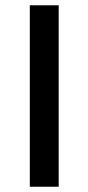

<svg xmlns="http://www.w3.org/2000/svg" viewBox="-20 -710 336 730"><path d="M93.3 0V-689.9H203.1V0Z"/></svg>

Font: Acari Sans SemiBold
Style: Regular
Weight: 600
Designer: Alfredo Marco Pradil and Stefan Peev
Foundry: Hanken Design Co.
Version: Version 1.045;January 11, 2019;FontCreator 11.5.0.2425 64-bi